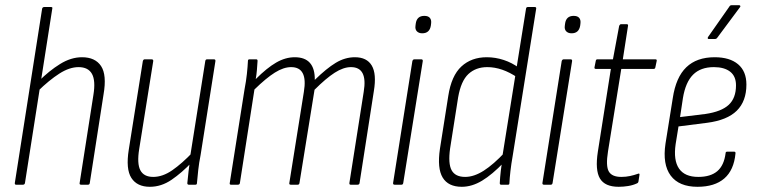

<svg xmlns="http://www.w3.org/2000/svg" viewBox="-20 -710 2911 738"><path d="M42 0Q36 0 37 -7L142 -677Q144 -683 150 -683H176Q183 -683 181 -677L76 -7Q75 0 68 0ZM292 0Q285 0 286 -6L339 -345Q348 -400 333.5 -426Q319 -452 282 -452Q247 -452 208 -427Q169 -402 125 -359L129 -398Q169 -438 211 -464Q253 -490 295 -490Q346 -490 368.5 -456Q391 -422 378 -347L325 -6Q324 0 318 0Z M556 8Q507 8 485 -26Q463 -60 475 -135L529 -475Q531 -482 536 -482H562Q570 -482 569 -475L515 -137Q506 -81 519.5 -55.5Q533 -30 569 -30Q605 -30 642 -55.5Q679 -81 722 -126L718 -87Q679 -46 639.5 -19Q600 8 556 8ZM706 0Q700 0 700 -6Q702 -28 705 -53.5Q708 -79 711 -99V-109L769 -475Q770 -482 776 -482H802Q809 -482 808 -475L751 -114Q745 -84 742 -56.5Q739 -29 737 -6Q737 0 731 0Z M868 0Q862 0 863 -6L920 -367Q926 -398 929 -426Q932 -454 933 -476Q933 -482 939 -482H965Q970 -482 970 -476Q969 -459 967.5 -441Q966 -423 963 -406Q1006 -449 1041.5 -469.5Q1077 -490 1113 -490Q1191 -490 1190 -403Q1235 -447 1270.5 -468.5Q1306 -490 1344 -490Q1390 -490 1409 -458Q1428 -426 1417 -360L1362 -6Q1361 0 1354 0H1328Q1322 0 1323 -7L1378 -357Q1394 -452 1329 -452Q1300 -452 1266.5 -430.5Q1233 -409 1189 -365L1131 -6Q1130 0 1124 0H1098Q1091 0 1092 -6L1148 -357Q1164 -452 1099 -452Q1070 -452 1036.5 -431Q1003 -410 958 -366L902 -6Q901 0 894 0Z M1497 0Q1490 0 1491 -7L1565 -475Q1567 -482 1573 -482H1599Q1606 -482 1605 -475L1530 -7Q1529 0 1523 0ZM1603 -582Q1590 -582 1582.5 -589.5Q1575 -597 1577 -611L1578 -619Q1582 -649 1611 -649Q1626 -649 1632.5 -641Q1639 -633 1637 -619L1636 -611Q1631 -582 1603 -582Z M1755 8Q1703 8 1681.5 -27.5Q1660 -63 1671 -138L1703 -341Q1715 -419 1753.5 -454.5Q1792 -490 1851 -490Q1884 -490 1916 -479.5Q1948 -469 1975 -449L1969 -412Q1910 -452 1853 -452Q1809 -452 1780.5 -425.5Q1752 -399 1741 -336L1710 -139Q1702 -81 1716 -55.5Q1730 -30 1768 -30Q1802 -30 1839.5 -54Q1877 -78 1921 -125L1917 -86Q1872 -39 1833 -15.5Q1794 8 1755 8ZM1906 0Q1901 0 1901 -6Q1902 -28 1905 -54Q1908 -80 1911 -98V-109L2002 -677Q2003 -683 2009 -683H2035Q2042 -683 2041 -677L1951 -113Q1945 -79 1942 -52.5Q1939 -26 1938 -6Q1938 0 1933 0Z M2071 0Q2064 0 2065 -7L2139 -475Q2141 -482 2147 -482H2173Q2180 -482 2179 -475L2104 -7Q2103 0 2097 0ZM2177 -582Q2164 -582 2156.5 -589.5Q2149 -597 2151 -611L2152 -619Q2156 -649 2185 -649Q2200 -649 2206.5 -641Q2213 -633 2211 -619L2210 -611Q2205 -582 2177 -582Z M2358 8Q2305 8 2286 -24Q2267 -56 2278 -127L2328 -445H2271Q2264 -445 2265 -451L2270 -476Q2271 -482 2276 -482H2336L2360 -611Q2363 -617 2367 -617H2389Q2395 -617 2394 -611L2374 -482H2499Q2506 -482 2504 -475L2499 -451Q2498 -445 2492 -445H2368L2317 -128Q2308 -72 2320 -51Q2332 -30 2368 -30Q2386 -30 2402 -33.5Q2418 -37 2432 -42Q2439 -45 2438 -38L2434 -12Q2433 -7 2428 -5Q2413 2 2394.5 5Q2376 8 2358 8Z M2661 8Q2590 8 2558 -35Q2526 -78 2538 -158L2566 -333Q2578 -413 2618 -451.5Q2658 -490 2727 -490Q2785 -490 2817 -463Q2849 -436 2849 -385Q2849 -321 2812 -284.5Q2775 -248 2698 -238L2588 -224L2577 -156Q2568 -94 2590 -62Q2612 -30 2664 -30Q2711 -30 2737 -52Q2763 -74 2769 -121Q2769 -127 2775 -127H2802Q2808 -127 2807 -120Q2801 -56 2764 -24Q2727 8 2661 8ZM2594 -260 2692 -272Q2753 -281 2781 -307Q2809 -333 2809 -382Q2809 -417 2786.5 -434.5Q2764 -452 2724 -452Q2673 -452 2644 -423Q2615 -394 2605 -333ZM2705 -560Q2701 -560 2700.5 -562Q2700 -564 2701 -567L2783 -684Q2786 -690 2792 -690H2821Q2824 -690 2825.5 -687.5Q2827 -685 2824 -682L2737 -565Q2734 -560 2727 -560Z"/></svg>

Font: Sofia Sans Condensed ExtraLight
Style: Italic
Weight: 250
Italic angle: -9°
Version: Version 4.100